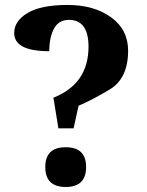

<svg xmlns="http://www.w3.org/2000/svg" viewBox="-20 -744 590 772"><path d="M244.1 -151.9Q326.2 -152.3 326.2 -72.3Q326.2 7.8 244.1 7.8Q162.1 7.8 162.1 -72.3Q162.1 -152.3 244.1 -151.9ZM178.2 -538.1Q37.1 -538.1 37.1 -611.3Q37.1 -659.7 91.1 -691.9Q145 -724.1 251.5 -724.1Q357.9 -724.1 426.5 -674.6Q495.1 -625 495.1 -540Q495.1 -428.2 420.4 -383.8Q345.7 -339.4 295.9 -318.8L275.9 -228H214.8L194.8 -351.1Q335.9 -407.2 335.9 -556.2Q335.9 -664.1 256.8 -664.1Q216.3 -664.1 197.3 -629.2Q178.2 -594.2 178.2 -538.1Z"/></svg>

Font: DroidSerif-Bold
Style: Bold
Weight: 700
Foundry: Ascender Corporation
Version: Version 1.00 build 112